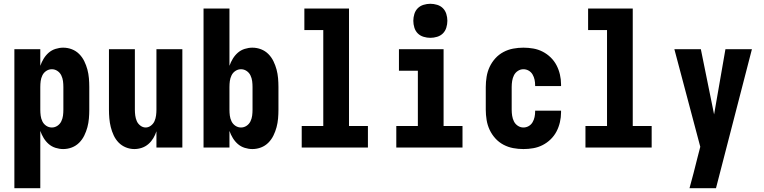

<svg xmlns="http://www.w3.org/2000/svg" viewBox="-20 -780 4040 1015"><path d="M56 215V-520H193V-432Q200 -452 211 -470Q222 -488 237.5 -501.5Q253 -515 273.5 -521.5Q294 -528 314 -528Q338 -528 360 -519.5Q382 -511 398.5 -494.5Q415 -478 425.5 -456.5Q436 -435 442 -412.5Q448 -390 450 -366.5Q452 -343 452 -320V-200Q452 -177 450 -153.5Q448 -130 442 -107.5Q436 -85 425.5 -63.5Q415 -42 398.5 -25.5Q382 -9 360 -0.5Q338 8 314 8Q294 8 273.5 1.5Q253 -5 237.5 -18.5Q222 -32 211 -50Q200 -68 193 -88V215ZM254 -106Q270 -106 283.5 -115Q297 -124 304 -138.5Q311 -153 313 -168.5Q315 -184 315 -200V-320Q315 -336 313 -351.5Q311 -367 304 -381.5Q297 -396 283.5 -405Q270 -414 254 -414Q238 -414 224.5 -405Q211 -396 204 -381.5Q197 -367 195 -351.5Q193 -336 193 -320V-200Q193 -184 195 -168.5Q197 -153 204 -138.5Q211 -124 224.5 -115Q238 -106 254 -106Z M690 8Q667 8 645 -1Q623 -10 607 -26.5Q591 -43 581 -64.5Q571 -86 565.5 -108.5Q560 -131 558 -154Q556 -177 556 -200V-520H693V-200Q693 -185 695 -169.5Q697 -154 703 -140Q709 -126 722 -116Q735 -106 750 -106Q765 -106 778 -116Q791 -126 797 -140Q803 -154 805 -169.5Q807 -185 807 -200V-520H944V0H807V-86Q801 -67 790.5 -49.5Q780 -32 764.5 -18.5Q749 -5 729.5 1.5Q710 8 690 8Z M1314 8Q1294 8 1273.5 1.5Q1253 -5 1237.5 -18.5Q1222 -32 1211 -50Q1200 -68 1193 -88V0H1056V-735H1193V-432Q1200 -452 1211 -470Q1222 -488 1237.5 -501.5Q1253 -515 1273.5 -521.5Q1294 -528 1314 -528Q1338 -528 1360 -519.5Q1382 -511 1398.5 -494.5Q1415 -478 1425.5 -456.5Q1436 -435 1442 -412.5Q1448 -390 1450 -366.5Q1452 -343 1452 -320V-200Q1452 -177 1450 -153.5Q1448 -130 1442 -107.5Q1436 -85 1425.5 -63.5Q1415 -42 1398.5 -25.5Q1382 -9 1360 -0.5Q1338 8 1314 8ZM1254 -106Q1270 -106 1283.5 -115Q1297 -124 1304 -138.5Q1311 -153 1313 -168.5Q1315 -184 1315 -200V-320Q1315 -336 1313 -351.5Q1311 -367 1304 -381.5Q1297 -396 1283.5 -405Q1270 -414 1254 -414Q1238 -414 1224.5 -405Q1211 -396 1204 -381.5Q1197 -367 1195 -351.5Q1193 -336 1193 -320V-200Q1193 -184 1195 -168.5Q1197 -153 1204 -138.5Q1211 -124 1224.5 -115Q1238 -106 1254 -106Z M1575 0V-114H1689V-621H1589V-735H1825V-114H1925V0Z M2075 0V-114H2189V-406H2089V-520H2325V-114H2425V0ZM2255 -580Q2237 -580 2219 -585.5Q2201 -591 2188.5 -603.5Q2176 -616 2170.5 -634Q2165 -652 2165 -670Q2165 -688 2170.5 -706Q2176 -724 2188.5 -736.5Q2201 -749 2219 -754.5Q2237 -760 2255 -760Q2273 -760 2291 -754.5Q2309 -749 2321.5 -736.5Q2334 -724 2339.5 -706Q2345 -688 2345 -670Q2345 -652 2339.5 -634Q2334 -616 2321.5 -603.5Q2309 -591 2291 -585.5Q2273 -580 2255 -580Z M2747 8Q2720 8 2693 3Q2666 -2 2641.5 -15Q2617 -28 2598.5 -48.5Q2580 -69 2568.5 -93.5Q2557 -118 2552.5 -145.5Q2548 -173 2548 -200V-320Q2548 -347 2552.5 -374.5Q2557 -402 2568.5 -426.5Q2580 -451 2598.5 -471.5Q2617 -492 2641.5 -505Q2666 -518 2693 -523Q2720 -528 2747 -528Q2773 -528 2799 -523.5Q2825 -519 2848.5 -507Q2872 -495 2891 -476.5Q2910 -458 2922 -435Q2934 -412 2940 -386Q2946 -360 2946 -334V-325H2809V-329Q2809 -344 2806 -358.5Q2803 -373 2795.5 -386Q2788 -399 2775 -406.5Q2762 -414 2747 -414Q2731 -414 2717.5 -405Q2704 -396 2697 -382Q2690 -368 2687.5 -352Q2685 -336 2685 -320V-200Q2685 -184 2687.5 -168Q2690 -152 2697 -138Q2704 -124 2717.5 -115Q2731 -106 2747 -106Q2762 -106 2775 -113.5Q2788 -121 2795.5 -134Q2803 -147 2806 -161.5Q2809 -176 2809 -191V-195H2946V-186Q2946 -160 2940 -134Q2934 -108 2922 -85Q2910 -62 2891 -43.5Q2872 -25 2848.5 -13Q2825 -1 2799 3.5Q2773 8 2747 8Z M3075 0V-114H3189V-621H3089V-735H3325V-114H3425V0Z M3625 215Q3636 175 3646.5 135Q3657 95 3667 54L3682 -4L3545 -520H3685L3755 -175L3815 -520H3955L3765 215Z"/></svg>

Font: Iosevka Heavy
Style: Regular
Weight: 900
Monospace: yes
Designer: Belleve Invis
Foundry: Belleve Invis
Version: Version 32.5.0; ttfautohint (v1.8.4)